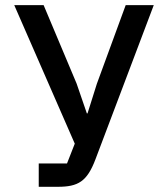

<svg xmlns="http://www.w3.org/2000/svg" viewBox="-20 -718 640 738"><path d="M128.9 0H202.4C280.5 0 314.6 -20.6 346.6 -104.8L571 -698.2H463.1L352.3 -396L316.4 -282H313.9L274.5 -396.7L147.7 -698.2H34.8L267.4 -165.8L237.6 -89.8H128.9Z"/></svg>

Font: Margiela Mono Medium
Style: Regular
Weight: 500
Designer: Mike Abbink, Paul van der Laan, Pieter van Rosmalen
Foundry: Bold Monday
Version: Version 2.003 2021